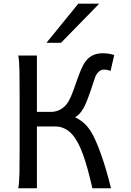

<svg xmlns="http://www.w3.org/2000/svg" viewBox="-20 -1011 704 1031"><path d="M178.2 -410.2H253.9Q265.6 -410.2 278.6 -413.1Q291.5 -416 304 -422.9Q316.4 -429.7 328.1 -440.9Q339.8 -452.1 349.1 -468.8Q361.8 -491.7 372.3 -521Q382.8 -550.3 393.3 -580.1Q403.8 -609.9 414.8 -636.5Q425.8 -663.1 439.5 -681.2Q456.5 -704.1 479.7 -714.6Q502.9 -725.1 532.2 -725.1Q547.9 -725.1 564.9 -722.4Q582 -719.7 593.3 -715.3L573.7 -629.9Q567.9 -632.8 557.6 -635Q547.4 -637.2 539.6 -637.2Q522.5 -637.2 510 -625.7Q497.6 -614.3 490.7 -595.7Q486.3 -583.5 480.5 -565.4Q474.6 -547.4 467.5 -526.4Q460.4 -505.4 452.1 -483.4Q443.8 -461.4 434.6 -441.9Q426.8 -425.8 414.8 -409.7Q402.8 -393.6 383.3 -380.9Q403.8 -372.1 425.5 -354.5Q447.3 -336.9 466.3 -307.6Q480.5 -286.1 495.1 -252.4Q509.8 -218.8 524.2 -177.7Q538.6 -136.7 551.8 -91.1Q564.9 -45.4 576.2 0H476.1Q463.4 -55.2 451.2 -100.1Q439 -145 426 -180.7Q413.1 -216.3 398.9 -242.9Q384.8 -269.5 368.7 -288.1Q351.6 -308.1 327.9 -320.1Q304.2 -332 275.9 -332H178.2V0H78.1Q83.5 -29.3 84.5 -84.7Q85.4 -140.1 85.4 -212.4V-500.5Q85.4 -572.8 84.5 -628.2Q83.5 -683.6 78.1 -712.9H178.2ZM512.7 -991.2 307.6 -781.2H229.5L400.4 -991.2Z"/></svg>

Font: Andika Compact
Style: Regular
Weight: 400
Designer: Victor Gaultney, Annie Olsen, Julie Remington, Don Collingsworth, Eric Hays, Becca Hirsbrunner
Foundry: SIL International
Version: Version 5.000 ; LnSpcTght